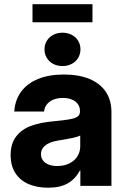

<svg xmlns="http://www.w3.org/2000/svg" viewBox="-20 -879 597 908"><path d="M30.3 -144.9Q30.3 -200.1 56.6 -233.9Q83 -267.8 126.6 -283.7Q170.2 -299.6 231.2 -305.3Q255.4 -307.6 272.5 -309.5Q306.3 -313.5 323.9 -317.9Q341.5 -322.4 349.9 -330.2Q358.2 -338 358.2 -351.8V-354.9Q358.2 -372.9 348.3 -386.6Q338.5 -400.3 320.2 -408.1Q302 -415.8 277.3 -415.8Q251.9 -415.8 232.4 -407.8Q212.9 -399.8 201.5 -385.2Q190.1 -370.6 188.5 -351.4H47.5Q50.9 -405.3 79.4 -444.7Q108 -484.1 159.4 -505.3Q210.8 -526.6 282 -526.6Q353.3 -526.6 403.8 -505.3Q454.3 -484.1 480.7 -444.3Q507 -404.5 507 -349V0H360V-72.7H358Q336 -32.1 300 -11.7Q264.1 8.7 207.6 8.7Q155.1 8.7 115.1 -8.5Q75.2 -25.8 52.7 -60.4Q30.3 -94.9 30.3 -144.9ZM359.4 -187.7V-238.1Q347.3 -231.7 322.6 -226.5Q297.9 -221.3 259 -215.2Q233.7 -211.2 214.8 -203.2Q195.9 -195.1 184.9 -182Q173.8 -168.8 173.8 -150Q173.8 -132.8 183.3 -120.2Q192.7 -107.5 210 -100.7Q227.3 -93.9 250.4 -93.9Q282.6 -93.9 307.5 -106Q332.3 -118 345.8 -139.2Q359.4 -160.4 359.4 -187.7ZM190.4 -645.7Q190.4 -668 201.4 -686Q212.3 -704 231.8 -714.2Q251.3 -724.4 275.5 -724.4Q299.7 -724.4 319.2 -714.2Q338.7 -704 349.6 -686Q360.5 -668 360.5 -645.7Q360.5 -623.3 349.6 -605.2Q338.7 -587 319.2 -576.8Q299.7 -566.6 275.5 -566.6Q251.3 -566.6 231.8 -576.8Q212.3 -587 201.4 -605.2Q190.4 -623.3 190.4 -645.7ZM417.3 -773.6H133.7V-859.2H417.3Z"/></svg>

Font: Intratopia Thin
Style: Regular
Weight: 100
Designer: Rasmus Andersson
Foundry: rsms
Version: Version 3.000;Glyphs 3.2.3 (3260)